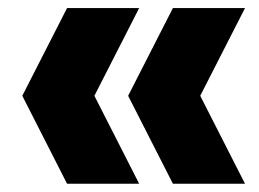

<svg xmlns="http://www.w3.org/2000/svg" viewBox="-20 -523 645 478"><path d="M147 -65.5 35.5 -284.5 147 -503H326.5L215 -284.5L326.5 -65.5ZM410.5 -65.5 299 -284.5 410.5 -503H590L478.5 -284.5L590 -65.5Z"/></svg>

Font: Encode Sans SmCnd XBd
Style: Regular
Weight: 800
Width: 4
Designer: Multiple Designers
Foundry: Impallari Type
Version: Version 3.002; ttfautohint (v1.8.3) -l 8 -r 50 -G 200 -x 14 